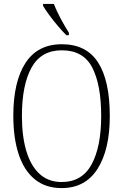

<svg xmlns="http://www.w3.org/2000/svg" viewBox="-20 -951 630 981"><path d="M295 10Q212 10 157 -35.5Q102 -81 75 -164Q48 -247 48 -359Q48 -533 110 -629Q172 -725 296 -725Q421 -725 481 -632Q541 -539 541 -358Q541 -187 478.5 -88.5Q416 10 295 10ZM295 -21Q399 -21 448 -111Q497 -201 497 -358Q497 -517 451.5 -605.5Q406 -694 296 -694Q190 -694 141 -605.5Q92 -517 92 -358Q92 -255 114.5 -179.5Q137 -104 182 -62.5Q227 -21 295 -21ZM319 -771Q301 -789 276.5 -817.5Q252 -846 231 -875Q210 -904 200 -921V-931H255Q268 -897 290.5 -855Q313 -813 332 -784V-771Z"/></svg>

Font: Noto Serif Bengali Condensed ExtraLight
Style: Regular
Weight: 200
Width: 3
Designer: Juan Bruce, Universal Thirst, Indian Type Foundry and the Monotype Design Team.
Foundry: Monotype Imaging Inc.
Version: Version 2.003; ttfautohint (v1.8.4.7-5d5b)